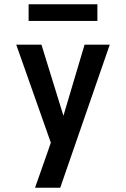

<svg xmlns="http://www.w3.org/2000/svg" viewBox="-20 -879 590 899"><path d="M262 0H144Q158 -39 171.5 -78Q185 -117 199 -156L218 -211L56 -670H174L277 -337L376 -670H494ZM436 -781H114V-859H436Z"/></svg>

Font: Lode Term
Style: Bold
Weight: 700
Monospace: yes
Designer: Belleve Invis
Foundry: Belleve Invis
Version: Version 29.2.0